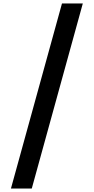

<svg xmlns="http://www.w3.org/2000/svg" viewBox="-20 -918 540 1106"><path d="M43 168 337 -898H457L163 168Z"/></svg>

Font: Iosevka SS01
Style: Bold
Weight: 700
Monospace: yes
Designer: Belleve Invis
Foundry: Belleve Invis
Version: 2.3.3; ttfautohint (v1.8.3)